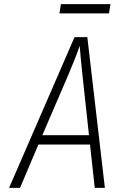

<svg xmlns="http://www.w3.org/2000/svg" viewBox="-20 -910 640 930"><path d="M77 0H24L341 -730H403L488 0H439L416 -210H166ZM185 -255H411L379 -550Q370 -636 366 -688Q347 -632 312 -550ZM508 -845H268L275 -890H515Z"/></svg>

Font: JetBrains Mono Extra Light
Style: Italic
Weight: 200
Italic angle: -9°
Monospace: yes
Designer: Philipp Nurullin, Konstantin Bulenkov
Foundry: JetBrains
Version: 2.002